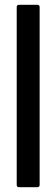

<svg xmlns="http://www.w3.org/2000/svg" viewBox="-20 -798 236 804"><path d="M60 -14Q50 -14 50 -24V-768Q50 -778 60 -778H136Q146 -778 146 -768V-24Q146 -14 136 -14Z"/></svg>

Font: Kanalisirung
Style: Regular
Weight: 500
Designer: Peter Wiegel
Foundry: Peter Wiegel
Version: 1.000